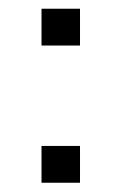

<svg xmlns="http://www.w3.org/2000/svg" viewBox="-20 -438 273 431"><path d="M159.6 -335.8V-418.4H73.2V-335.8ZM159.6 -27.8V-110.4H73.2V-27.8Z"/></svg>

Font: Arad-FD-VF Thin
Style: Regular
Weight: 100
Designer: Mohammad Darvishi
Version: Version 1.010;September 21, 2024;FontCreator 15.0.0.2992 64-